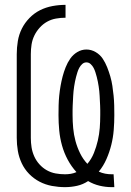

<svg xmlns="http://www.w3.org/2000/svg" viewBox="-20 -763 540 791"><path d="M440 8Q415 8 390 2Q365 -4 343 -17Q322 -3 297.5 2.5Q273 8 248 8Q221 8 194 3Q167 -2 143 -14.5Q119 -27 100 -46.5Q81 -66 69.5 -90.5Q58 -115 53.5 -141.5Q49 -168 49 -195V-540Q49 -567 53.5 -594Q58 -621 70 -645Q82 -669 101.5 -689Q121 -709 145 -721Q169 -733 196 -738Q223 -743 250 -743V-690Q230 -690 210.5 -686.5Q191 -683 174 -673.5Q157 -664 143.5 -649Q130 -634 121.5 -616.5Q113 -599 110 -579.5Q107 -560 107 -540V-195Q107 -175 110 -156Q113 -137 121 -119Q129 -101 142.5 -86Q156 -71 173 -61.5Q190 -52 209 -48.5Q228 -45 248 -45Q260 -45 272 -47Q284 -49 295 -54Q274 -77 259 -105Q244 -133 235.5 -163.5Q227 -194 224 -225.5Q221 -257 221 -289Q221 -309 221.5 -329Q222 -349 224 -369Q226 -389 229.5 -409Q233 -429 238 -448Q243 -467 250.5 -486Q258 -505 269.5 -521.5Q281 -538 298.5 -548.5Q316 -559 336 -559Q356 -559 374 -548.5Q392 -538 403 -521.5Q414 -505 421.5 -486Q429 -467 434.5 -448Q440 -429 443 -409Q446 -389 448 -369Q450 -349 450.5 -329Q451 -309 451 -289Q451 -258 448.5 -227Q446 -196 438.5 -166Q431 -136 418.5 -107.5Q406 -79 387 -56Q400 -50 413.5 -47.5Q427 -45 441 -45H448L451 8ZM340 -88Q357 -108 367 -133Q377 -158 383 -184Q389 -210 391 -236Q393 -262 393 -289Q393 -299 393 -309Q393 -319 392.5 -328.5Q392 -338 391.5 -348Q391 -358 390.5 -368Q390 -378 389 -387.5Q388 -397 386.5 -407Q385 -417 383 -427Q381 -437 378.5 -446.5Q376 -456 373 -465.5Q370 -475 365.5 -483.5Q361 -492 353.5 -499Q346 -506 336 -506Q326 -506 318.5 -499Q311 -492 306.5 -483.5Q302 -475 299 -465.5Q296 -456 293.5 -446.5Q291 -437 289 -427Q287 -417 285.5 -407Q284 -397 283 -387.5Q282 -378 281.5 -368Q281 -358 280.5 -348Q280 -338 279.5 -328.5Q279 -319 279 -309Q279 -299 279 -289Q279 -262 281.5 -235Q284 -208 291 -182Q298 -156 310 -131.5Q322 -107 340 -88Z"/></svg>

Font: Iosevka Term Curly Light
Style: Regular
Weight: 300
Designer: Belleve Invis
Foundry: Belleve Invis
Version: Version 32.3.0